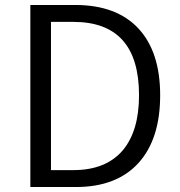

<svg xmlns="http://www.w3.org/2000/svg" viewBox="-20 -752 723 772"><path d="M102 -732H282Q449 -732 537 -637Q624 -543 624 -369Q624 -194 538 -98Q450 0 285 0H102ZM275 -68Q406 -68 474 -148Q539 -226 539 -369Q539 -664 275 -664H185V-68Z"/></svg>

Font: Noto Sans CJK KR DemiLight
Style: Regular
Weight: 350
Designer: Ryoko NISHIZUKA à€õÀ (kana & ideographs); Paul D. Hunt (Latin, Greek & Cyrillic); Wenlong ZHANG NG  (bopomofo); Sandoll 
Foundry: Adobe Systems Incorporated
Version: Version 1.004 April 21, 2017